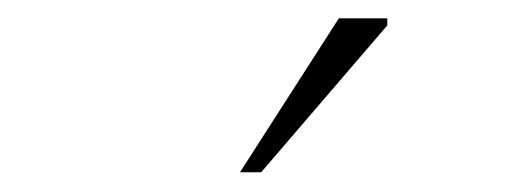

<svg xmlns="http://www.w3.org/2000/svg" viewBox="-20 -736 540 204"><path d="M235 -553 340 -716.5H391.5V-709L257.5 -553Z"/></svg>

Font: Newsreader 9pt ExtraLight
Style: Regular
Weight: 250
Designer: Hugues Gentile
Foundry: Production Type
Version: Version 1.003